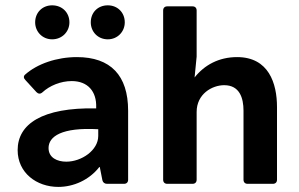

<svg xmlns="http://www.w3.org/2000/svg" viewBox="-20 -697 1133 728"><path d="M177.7 -547.9C215.8 -547.9 243.2 -577.1 243.2 -612.3C243.2 -649.4 215.8 -676.8 177.7 -676.8C140.6 -676.8 113.3 -649.4 113.3 -612.3C113.3 -577.1 140.6 -547.9 177.7 -547.9ZM388.7 -547.9C425.8 -547.9 453.1 -577.1 453.1 -612.3C453.1 -649.4 425.8 -676.8 388.7 -676.8C350.6 -676.8 324.2 -649.4 324.2 -612.3C324.2 -577.1 350.6 -547.9 388.7 -547.9ZM271.5 -480.5C195.3 -480.5 121.1 -455.1 75.2 -414.1C68.4 -408.2 69.3 -400.4 76.2 -393.6L118.2 -347.7C125 -340.8 132.8 -339.8 140.6 -346.7C168 -372.1 210 -389.6 252 -389.6C313.5 -389.6 346.7 -349.6 344.7 -290V-286.1C139.6 -290 46.9 -226.6 46.9 -127.9C46.9 -42 118.2 11.7 201.2 11.7C258.8 11.7 318.4 -14.6 356.4 -63.5H358.4L368.2 -13.7C370.1 -4.9 377 0 385.7 0H450.2C460 0 465.8 -5.9 465.8 -15.6V-277.3C465.8 -411.1 399.4 -480.5 271.5 -480.5ZM231.4 -84C197.3 -84 164.1 -98.6 164.1 -135.7C164.1 -179.7 213.9 -214.8 352.5 -207V-181.6C352.5 -127 289.1 -84 231.4 -84Z M878.9 -480.5C809.6 -480.5 754.9 -450.2 717.8 -403.3L725.6 -482.4V-657.2C725.6 -667 719.7 -672.9 710 -672.9H614.3C604.5 -672.9 598.6 -667 598.6 -657.2V-15.6C598.6 -5.9 604.5 0 614.3 0H710C719.7 0 725.6 -5.9 725.6 -15.6V-272.5C725.6 -340.8 784.2 -374 830.1 -374C888.7 -374 903.3 -325.2 903.3 -277.3V-15.6C903.3 -5.9 909.2 0 918.9 0H1014.6C1024.4 0 1030.3 -5.9 1030.3 -15.6V-291C1030.3 -380.9 999 -480.5 878.9 -480.5Z"/></svg>

Font: Ed Sans Neue SemiBold
Style: Regular
Weight: 600
Designer: Stephen Hutchings
Version: Version 1.004;PS 001.004;hotconv 1.0.88;makeotf.lib2.5.64775